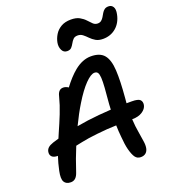

<svg xmlns="http://www.w3.org/2000/svg" viewBox="-171 -1099 1094 1234"><g transform="rotate(-20 375.5 -482.5)"><path d="M579 10Q555 10 541.5 -8Q528 -26 517 -67Q508 -102 504 -156Q500 -194 499 -236Q465 -235 435 -233Q360 -227 306 -219Q253 -210 213 -201Q182 -127 154 -41Q146 -16 133 -4Q120 8 101 8Q69 8 56.5 -13.5Q44 -35 55 -87Q65 -135 80 -180Q51 -180 39 -193Q27 -206 31 -227Q34 -242 45.5 -252.5Q57 -263 81 -271Q100 -277 121 -283Q128 -300 135 -316Q160 -372 182 -427Q204 -482 218 -537Q223 -559 233.5 -570Q244 -581 261 -581Q277 -581 292 -572Q294 -571 296 -569Q341 -629 384 -664Q440 -709 497 -709Q559 -709 587 -675Q615 -641 619 -568.5Q623 -496 613 -381Q611 -363 610 -347Q628 -347 646 -347Q689 -347 702 -334Q715 -321 711 -298Q706 -273 679 -255.5Q652 -238 611 -238Q610 -238 609 -238Q612 -185 619 -148Q625 -108 629.5 -80.5Q634 -53 630 -32Q626 -12 613 -1Q600 10 579 10ZM501 -343Q502 -362 503 -380Q509 -445 512 -488Q515 -531 513.5 -556Q512 -581 505 -591.5Q498 -602 483 -602Q458 -602 419 -562Q380 -522 335 -448Q300 -391 264 -316Q300 -322 339 -328Q416 -338 501 -343ZM367 -792Q343 -792 332 -814.5Q321 -837 326 -865Q331 -892 346.5 -917.5Q362 -943 389.5 -959Q417 -975 457 -975Q493 -975 515.5 -962.5Q538 -950 553 -933.5Q568 -917 581 -904.5Q594 -892 612 -892Q627 -892 637 -900Q647 -908 654 -920L668 -944Q675 -956 685.5 -964Q696 -972 713 -972Q734 -972 744.5 -955Q755 -938 748 -905Q737 -850 700 -818.5Q663 -787 611 -787Q581 -787 561.5 -798.5Q542 -810 527 -825.5Q512 -841 497.5 -852.5Q483 -864 463 -864Q443 -864 432.5 -853Q422 -842 414.5 -828Q407 -814 397 -803Q387 -792 367 -792Z"/></g></svg>

Font: Shantell Sans Light Medium
Style: Italic
Weight: 500
Italic angle: -11°
Version: Version 1.011;[c5ecc13dd]